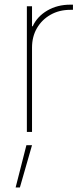

<svg xmlns="http://www.w3.org/2000/svg" viewBox="-20 -573 365 834"><path d="M96.7 0V-545.9H119.1V-459H122.1Q141.6 -501.5 185.3 -527.1Q229 -552.7 285.2 -552.7Q289.6 -552.7 291 -552.7Q292.5 -552.7 296.9 -552.7V-530.3Q294.4 -530.3 292 -530.3Q289.6 -530.3 285.2 -530.3Q237.3 -530.3 199.7 -509Q162.1 -487.8 140.6 -450.9Q119.1 -414.1 119.1 -366.2V0ZM47.9 241.2 94.7 57.6H119.1L66.4 241.2Z"/></svg>

Font: Inter Tight Thin
Style: Regular
Weight: 250
Designer: Rasmus Andersson
Foundry: rsms
Version: Version 3.004